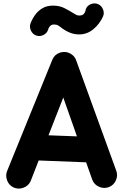

<svg xmlns="http://www.w3.org/2000/svg" viewBox="-20 -1019 712 1117"><path d="M59.6 71.8Q32.2 59.6 21.2 30Q10.3 0.5 22.5 -26.9L285.2 -673.3Q297.9 -702.6 329.3 -712.9Q360.8 -723.1 389.2 -707.5Q414.1 -693.4 422.4 -669.9L655.8 -27.3Q667 1 654.5 29.5Q642.1 58.1 613.8 69.3Q585.4 80.1 556.9 67.9Q528.3 55.7 517.1 27.3L481 -74.7L205.1 -85.4L158.2 34.7Q146 62 116.7 73Q87.4 84 59.6 71.8ZM348.1 -451.7 262.2 -231.9 427.7 -225.6ZM191.9 -812Q170.9 -818.8 160.6 -839.6Q150.4 -860.4 156.7 -880.4Q166 -906.2 182.9 -930.4Q199.7 -954.6 225.8 -970.5Q252 -986.3 288.6 -986.3Q326.7 -986.3 355.5 -971.4Q384.3 -956.5 406.7 -942.4Q416 -937 423.1 -932.9Q430.2 -928.7 440.9 -928.7Q459 -928.7 467 -937.5Q475.1 -946.3 477.3 -955.6Q479.5 -964.8 479 -965.8Q487.3 -986.8 509 -995.1Q530.8 -1003.4 550.3 -995.1Q570.3 -986.3 579.1 -965.1Q587.9 -943.8 579.6 -923.8Q559.6 -878.9 522.9 -848.9Q486.3 -818.8 440.9 -818.8Q412.6 -818.8 388.2 -828.4Q363.8 -837.9 339.8 -855.5Q329.1 -864.3 319.1 -870.4Q309.1 -876.5 294.9 -876.5Q280.8 -876.5 272.9 -868.9Q265.1 -861.3 262.5 -854Q259.8 -846.7 260.3 -847.2Q253.9 -826.2 233.2 -815.7Q212.4 -805.2 191.9 -812Z"/></svg>

Font: Mikhak-DS1-FD ExtraBold
Style: Regular
Weight: 800
Designer: Amin Abedi
Version: Version 3.2